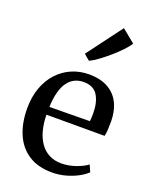

<svg xmlns="http://www.w3.org/2000/svg" viewBox="-159 -943 824 1040"><g transform="rotate(20 253.0 -423.0)"><path d="M271.5 11Q190 11 135.5 -24.5Q81 -60 54 -123.5Q27 -187 27 -270.5Q27 -336.5 46.2 -389.5Q65.5 -442.5 100 -480Q134.5 -517.5 180.8 -537.5Q227 -557.5 281 -557.5Q373 -557.5 424.5 -507.2Q476 -457 478.5 -362Q478.5 -332 477.2 -310.2Q476 -288.5 472 -273H137Q137.5 -225 148 -184.8Q158.5 -144.5 179 -114.8Q199.5 -85 230.2 -68.8Q261 -52.5 302 -52.5Q343 -52.5 384.5 -67Q426 -81.5 449 -100L466.5 -61Q448.5 -43 418 -26.5Q387.5 -10 349.5 0.5Q311.5 11 271.5 11ZM137.5 -318 370 -320.5Q371 -330.5 371.8 -342.8Q372.5 -355 372.5 -365Q372.5 -429.5 348.2 -469Q324 -508.5 266.5 -508.5Q239 -508.5 216 -497.5Q193 -486.5 176 -463.5Q159 -440.5 149.2 -404.5Q139.5 -368.5 137.5 -318ZM252.5 -626.5 219.5 -654.5 371 -857 446.5 -795.5Q435.5 -776.5 411.8 -751.5Q388 -726.5 358.8 -701.2Q329.5 -676 301.8 -655.8Q274 -635.5 254 -626.5Z"/></g></svg>

Font: Merriweather 48pt
Style: Regular
Weight: 400
Version: Version 2.100